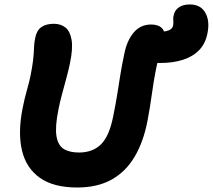

<svg xmlns="http://www.w3.org/2000/svg" viewBox="-20 -821 947 854"><path d="M690.8 -540.8Q646.8 -540.8 631.3 -563.8Q615.8 -586.8 622.8 -619.6Q628.6 -653.2 647.9 -666.8Q667.2 -680.4 697.8 -680.4Q719.8 -680.4 733.6 -687.4Q747.4 -694.4 750 -707.6Q751.4 -717.2 751.1 -723.8Q750.8 -730.4 750.5 -737.2Q750.2 -744 752.4 -752Q756 -774 774.6 -787.6Q793.2 -801.2 824 -801.2Q872.2 -801.2 893 -764.8Q913.8 -728.4 903 -674.2Q894.4 -628 866.4 -598.7Q838.4 -569.4 794 -555.1Q749.6 -540.8 690.8 -540.8ZM323.2 13Q218.4 13 157.3 -30.1Q96.2 -73.2 77.6 -152.5Q59 -231.8 80.8 -340.8Q88.8 -381.8 99.9 -420.6Q111 -459.4 116.2 -486.6Q123.8 -525 126.7 -549.5Q129.6 -574 130.4 -590.2Q131.2 -606.4 132 -620.1Q132.8 -633.8 136.6 -652.4Q143 -685.8 164.1 -700.5Q185.2 -715.2 219.4 -715.2Q250.2 -715.2 271 -698.7Q291.8 -682.2 298.4 -643.7Q305 -605.2 291 -538.8Q285 -509.6 275.2 -473.4Q265.4 -437.2 255.6 -400.9Q245.8 -364.6 239.8 -333.2Q224.4 -256.8 231.2 -215.5Q238 -174.2 263.6 -158.4Q289.2 -142.6 331.6 -142.6Q391.4 -142.6 428.5 -178.3Q465.6 -214 483.4 -303Q494.8 -359 501.6 -402.1Q508.4 -445.2 515.1 -487.3Q521.8 -529.4 533 -582.2Q544.4 -640.2 574.5 -676.1Q604.6 -712 652.2 -712Q684.2 -712 700.4 -695.6Q716.6 -679.2 710.4 -646.2Q706.4 -629.8 701.1 -612.9Q695.8 -596 688.8 -574.1Q681.8 -552.2 674.8 -518.2Q663.8 -464 655.7 -404.1Q647.6 -344.2 635.8 -282.4Q617.8 -189.4 578.4 -123.2Q539 -57 476.1 -22Q413.2 13 323.2 13Z"/></svg>

Font: Shantell Sans Light
Style: Italic
Weight: 300
Italic angle: -11°
Designer: Stephen Nixon, Anya Danilova, Shantell Martin
Foundry: Arrow Type
Version: Version 1.008;[ac192a2d6]